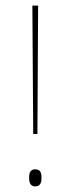

<svg xmlns="http://www.w3.org/2000/svg" viewBox="-20 -659 252 685"><path d="M116 -639 113.5 -181H98.5L95.5 -639ZM105.5 6Q95 6 89.5 -1.2Q84 -8.5 84 -22.5V-27.5Q84 -41.5 89.5 -48.2Q95 -55 105.5 -55Q117 -55 122.5 -48.2Q128 -41.5 128 -27.5V-22.5Q128 -8.5 122.5 -1.2Q117 6 105.5 6Z"/></svg>

Font: Anek Devanagari Thin
Style: Regular
Weight: 250
Designer: Kailash Malviya (Devanagari) & Yesha Goshar (Latin)
Foundry: Ek Type
Version: Version 1.003